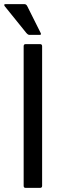

<svg xmlns="http://www.w3.org/2000/svg" viewBox="-21 -915 325 935"><path d="M2 -884.8 106.9 -754.9C112.5 -748.4 117.5 -745.1 122.1 -745.1H171.9C178.7 -745.1 180.3 -748.4 176.8 -754.9L111.8 -884.8C108.6 -891.6 103.7 -895 97.2 -895H6.8C-1 -895 -2.6 -891.6 2 -884.8ZM94.2 -9.8C94.2 -3.3 97.5 0 104 0H173.8C180.7 0 184.1 -3.3 184.1 -9.8V-689.9C184.1 -696.8 180.7 -700.2 173.8 -700.2H104C97.5 -700.2 94.2 -696.8 94.2 -689.9Z"/></svg>

Font: Numans
Style: Regular
Weight: 400
Designer: Jovanny Lemonad
Foundry: Jovanny Lemonad
Version: Version 001.001